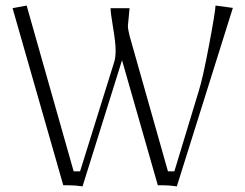

<svg xmlns="http://www.w3.org/2000/svg" viewBox="-20 -662 876 686"><path d="M375 -632.8H442.9Q437 -572.8 437 -569.8Q437 -557.6 442.9 -534.2L580.1 -49.8H603L689.9 -335.9Q704.6 -381.8 727.3 -502.7Q750 -623.5 750 -642.1L812 -633.8L611.8 3.9Q585 0 564.9 0H543.9L416 -446.8L274.9 3.9Q248 0 228 0H206.1L24.9 -632.8L75.2 -642.1L243.2 -49.8H266.1L388.2 -440.9Q393.1 -456.1 393.1 -481.9Q393.1 -509.8 384 -563.5Q375 -617.2 375 -632.8Z"/></svg>

Font: Resagokr
Style: Light
Weight: 300
Designer: gluk
Foundry: gluk
Version: Version 0.95